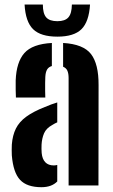

<svg xmlns="http://www.w3.org/2000/svg" viewBox="-20 -792 484 820"><path d="M30.5 -128.5Q30 -138.5 30 -151.5Q30 -164.5 30.5 -174.5Q33.5 -214 47.8 -242.8Q62 -271.5 92 -293.5Q122 -315.5 171.5 -335Q185.5 -341 198.5 -345.8Q211.5 -350.5 224.5 -354.5V-269.5Q219.5 -267.5 214.5 -264.8Q209.5 -262 204.5 -259Q177.5 -244.5 168.2 -222.8Q159 -201 157.5 -174.5Q157 -165 157.2 -156.2Q157.5 -147.5 158 -138.5Q160.5 -112.5 173.5 -99Q186.5 -85.5 210 -85.5Q216.5 -85.5 224.5 -87.5V-17Q200.5 7.5 157 7.5Q95 7.5 65.8 -23.8Q36.5 -55 30.5 -128.5ZM48 -375.5Q47.5 -384.5 47 -408Q46.5 -431.5 47 -448.5Q50 -527 84.2 -565.5Q118.5 -604 201.5 -608.5V-510Q187.5 -506 181 -494.8Q174.5 -483.5 173.5 -463Q173 -454.5 172.8 -437.8Q172.5 -421 172.8 -403.5Q173 -386 173.5 -375.5ZM273 0V-458.5Q273 -477.5 268 -489.5Q263 -501.5 249.5 -507V-608.5Q336 -603.5 368.8 -561Q401.5 -518.5 401 -428.5L400.5 0ZM225 -635.5Q154 -635.5 121.5 -667.2Q89 -699 85 -772.5H163Q163 -734.5 177.2 -718Q191.5 -701.5 225 -701.5Q258 -701.5 272.2 -718Q286.5 -734.5 287 -772.5H364.5Q360 -699 327.8 -667.2Q295.5 -635.5 225 -635.5Z"/></svg>

Font: Big Shoulders Stencil Display Thin ExtraBold
Style: Regular
Weight: 800
Version: Version 2.001